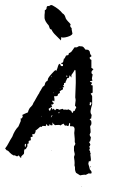

<svg xmlns="http://www.w3.org/2000/svg" viewBox="-34 -676 473 750"><path d="M-14 -96Q-6 -106 0 -118L6 -129L14 -142Q23 -167 38 -182L47 -203V-214Q50 -214 51 -213L53 -217L55 -221L53 -227L57 -229L63 -232Q75 -237 75 -237Q79 -253 87 -259Q91 -263 93 -266L97 -275Q98 -276 101.5 -282Q105 -288 107 -292L111 -299L115 -306Q116 -307 117 -309Q118 -311 119 -312L121 -317L125 -323Q132 -336 134 -338Q141 -340 142 -350Q144 -357 152 -361L153 -366L154 -370Q157 -376 168 -388Q179 -400 182 -402L184 -401L186 -399L190 -409L193 -419L194 -421L195 -424Q196 -425 200 -427L202 -423L204 -418H212V-425Q210 -426 207 -426Q206 -427 205 -427Q205 -430 208 -431H210L212 -433Q213 -434 213 -436Q214 -439 214 -440L215 -444L216 -448Q216 -447 218 -447L224 -459L229 -460L233 -461L234 -464L235 -468L239 -470L244 -473L250 -481L257 -491H266Q273 -495 275 -496Q277 -495 285 -495Q289 -495 293 -491Q294 -490 300 -482H306L311 -481Q317 -476 317 -472Q317 -465 324 -457L320 -454L316 -451Q317 -444 323 -442V-411L326 -409L331 -406L328 -402L324 -398V-395L323 -391L325 -388L328 -385L325 -370L327 -360H322L317 -359Q318 -356 321 -355L323 -354L326 -353Q326 -352 324 -349Q322 -346 321 -344L325 -343L328 -342V-314Q324 -313 320 -310Q325 -304 326 -300V-268Q325 -264 323 -258L322 -254L321 -249Q317 -236 324 -227L323 -220L322 -213Q320 -213 319 -212L316 -210L322 -204L323 -198V-191Q319 -184 318 -182Q318 -181 318.5 -178Q319 -175 319.5 -169.5Q320 -164 320 -159L319 -157L318 -155L316 -149Q319 -142 321 -140Q320 -131 318 -124L316 -123L314 -121L317 -116L319 -111Q318 -106 315 -104L316 -100L317 -95L316 -93L314 -90L318 -86V-84L317 -81Q319 -79 320 -79V-76Q318 -72 320 -64L321 -55Q322 -51 319 -46H313Q313 -44 311 -36Q315 -24 317 -14L319 -12L322 -8Q325 -4 323 1Q322 2 320 2Q315 2 313 1Q308 4 301 7Q297 6 290 7L284 8L279 9L271 4L263 -1Q258 -11 259 -20Q259 -25 258 -26Q257 -27 257 -32Q258 -38 257 -48L256 -55L255 -63L257 -69L258 -74Q257 -78 255 -88V-104L258 -109L260 -113V-117Q258 -119 258 -122V-133L257 -144Q255 -158 257 -166Q259 -178 252 -182Q249 -183 239 -183Q240 -186 240 -194L239 -195L237 -196Q235 -188 234 -185Q232 -182 230 -184L227 -185Q222 -188 221 -184Q219 -186 217.5 -188Q216 -190 215 -192L214 -193L208 -190L202 -186L200 -187Q199 -188 197 -188Q185 -188 181 -187L175 -192Q171 -196 170 -198L171 -193V-187H168L165 -186L162 -189L159 -191V-188L158 -185Q154 -185 153 -184L150 -188L147 -192L146 -187L144 -183Q143 -184 138 -184H132L130 -182L128 -180L123 -181L114 -173L104 -165L105 -163V-161L103 -157L100 -152H92Q93 -149 93 -141H86V-135Q87 -131 86 -128L82 -127L78 -125V-116L76 -115Q74 -114 73 -114V-104L71 -101L69 -97Q66 -92 61 -92L60 -84V-79L59 -74Q58 -74 55 -71L52 -68L49 -65V-60Q44 -60 43 -64L41 -67L38 -69L36 -67L33 -65L28 -67L23 -70L21 -68Q20 -68 12 -73Q9 -75 4 -80Q-2 -88 -8 -89Q-11 -92 -14 -96ZM140 -605V-618L141 -627V-636Q146 -638 147 -641L148 -644V-647Q150 -655 158 -652Q159 -654 164 -656Q167 -657 171 -655Q197 -641 210 -624Q216 -621 219 -615L221 -610L223 -604Q226 -598 232 -592L237 -587L242 -581Q237 -573 246 -566Q245 -564 247 -555L248 -550L249 -544Q246 -537 229 -532Q211 -527 205 -531V-525L204 -518L194 -528L184 -538Q172 -549 167 -561Q162 -561 160 -566L158 -572L156 -577Q142 -592 140 -605ZM158 -246 161 -242 164 -249 167 -256 170 -251 172 -247Q173 -248 175 -252Q176 -250 181 -245L187 -251Q189 -250 194 -250Q195 -249 197 -246Q198 -249 204 -249L207 -250L210 -251L213 -249L215 -247Q217 -248 222 -248L228 -247L231 -248L233 -249Q238 -246 244 -243L245 -241L246 -238Q248 -235 250 -235Q251 -236 253 -243Q256 -243 257 -242Q261 -252 264 -256L262 -260L259 -263L260 -272L261 -280Q262 -284 261 -290L260 -294V-299L261 -325L262 -352V-363Q262 -391 261 -399Q261 -403 258 -403L252 -393L245 -383V-373L243 -376L241 -378L238 -382Q237 -377 234 -371H229L227 -367L225 -362Q222 -358 222 -353L216 -351V-345Q216 -344 214 -343L212 -342L215 -339L217 -336L213 -335L210 -334L211 -333L212 -331V-327Q205 -324 199 -319L200 -316V-313L197 -311L193 -309Q191 -302 190 -301Q187 -300 177 -300Q180 -289 178 -280L176 -281L175 -282L172 -284L170 -278L173 -276L177 -273Q175 -272 170 -267Q169 -268 166 -268Q167 -264 170 -260Q167 -258 156 -251Q156 -250 156.5 -248.5Q157 -247 158 -246ZM317 -277V-272L316 -268Q316 -266 317 -265Q318 -264 321 -265Q322 -269 324 -275L321 -276ZM65 -101Q66 -104 68 -112L66 -113L65 -114L64 -115Q61 -105 65 -101ZM165 -217 166 -218Q167 -220 168.5 -222.5Q170 -225 172 -227Q164 -224 165 -217ZM227 -376Q232 -378 227 -381Q222 -379 227 -376ZM196 -233 197 -234 198 -236Q198 -238 197 -239Q193 -238 196 -233ZM321 -23H319Q318 -26 322 -27Q321 -26 321 -23ZM174 -316H173L175 -310ZM128 -221V-218Q130 -221 127 -224ZM169 -375V-380Q167 -376 167 -375ZM202 -330V-331H200V-330ZM166 -89H168Q168 -90 167 -90Q166 -90 166 -89ZM285 53H283V54Q285 54 285 53Z"/></svg>

Font: Kom-post
Style: Regular
Weight: 400
Designer: @guaschetti
Foundry: guaschetti
Version: Version 1.00 December 6, 2021, initial release